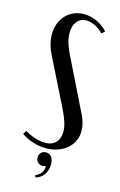

<svg xmlns="http://www.w3.org/2000/svg" viewBox="-132 -763 618 987"><g transform="rotate(15 177.0 -270.0)"><path d="M241 -97Q241 -140 207 -208L81 -461Q54 -515 54 -566Q54 -597 64 -623Q74 -649 92 -668Q110 -687 134.5 -697.5Q159 -708 188 -708Q223 -708 256 -693Q289 -678 315 -650L299 -635Q280 -655 255 -667.5Q230 -680 207 -680Q177 -680 158.5 -657Q140 -634 140 -596Q140 -550 168 -493L309 -206Q330 -163 330 -123Q330 -94 318.5 -70Q307 -46 286.5 -28.5Q266 -11 237.5 -1Q209 9 176 9Q142 9 108.5 -1.5Q75 -12 44 -32L56 -51Q82 -35 111 -26Q140 -17 164 -17Q200 -17 220.5 -38Q241 -59 241 -97ZM199 97Q191 101 182 101Q167 101 157 91Q147 81 147 65Q147 49 157 39Q167 29 183 29Q201 29 212 43Q223 57 223 83Q223 114 207 137Q191 160 163 168L159 157Q203 136 199 97Z"/></g></svg>

Font: Moniqa SemBd Heading
Style: Regular
Weight: 600
Designer: Rajesh Rajput
Foundry: Rajesh Rajput
Version: Version 1.000